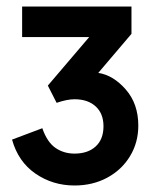

<svg xmlns="http://www.w3.org/2000/svg" viewBox="-20 -775 472 590"><path d="M17 -346 110 -381Q125 -338 150.5 -320.5Q176 -303 209 -303Q250 -303 274 -325Q298 -347 298 -387Q298 -426 274 -448Q250 -470 209 -470Q186 -470 154 -459L127 -512L254 -661H48V-755H384V-671L282 -551Q328 -544 366.5 -500Q405 -456 405 -389Q405 -337 379.5 -295Q354 -253 309.5 -229Q265 -205 209 -205Q142 -205 89 -241.5Q36 -278 17 -346Z"/></svg>

Font: BLUETTI 2.0 Medium
Style: Italic
Weight: 500
Designer: Stijn de Vries
Foundry: tokotype
Version: Version 2.005;October 31, 2023;FontCreator 14.0.0.2814 64-bi